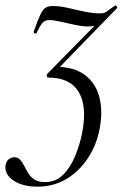

<svg xmlns="http://www.w3.org/2000/svg" viewBox="-84 -417 466 718"><path d="M112 -138 126 -167Q193 -167 233.5 -136.5Q274 -106 287.5 -54Q301 -2 289 62Q278 124 245 174Q212 224 164 252.5Q116 281 56 281Q-1 281 -35 257Q-69 233 -63 199Q-59 183 -49 177Q-39 171 -31 171Q-17 171 -8.5 180.5Q0 190 7 204Q14 218 22.5 232Q31 246 46 255Q61 264 85 264Q124 264 151.5 237Q179 210 197 166.5Q215 123 224 76Q242 -22 209.5 -74.5Q177 -127 95 -127Q92 -127 91 -132Q90 -137 92 -140L308 -360L302 -349Q289 -331 278 -324.5Q267 -318 246 -318Q225 -318 196.5 -324Q168 -330 142 -336Q116 -342 100 -342Q83 -342 73.5 -330Q64 -318 53 -294Q52 -290 46.5 -292Q41 -294 42 -299Q58 -344 68 -364.5Q78 -385 91 -390.5Q104 -396 125 -394Q148 -393 176.5 -386Q205 -379 235 -373Q265 -367 291 -367Q307 -367 317 -375Q327 -383 346 -396Q349 -398 352.5 -393.5Q356 -389 354 -387Z"/></svg>

Font: Cormorant
Style: Italic
Weight: 400
Italic angle: -10°
Designer: Christian Thalmann (Catharsis Fonts)
Foundry: Catharsis Fonts
Version: Version 4.000